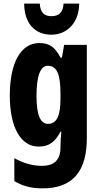

<svg xmlns="http://www.w3.org/2000/svg" viewBox="-20 -797 551 1057"><path d="M416 -777H330C327 -727 303 -708 263 -708C222 -708 202 -729 199 -777H113C114 -665 175 -606 263 -606C349 -606 415 -672 416 -777ZM197 -560C95 -560 34 -453 34 -271C34 -96 94 10 193 10C249 10 283 -15 313 -72H318C315 -49 313 -16 313 6V14C313 89 273 116 210 116C162 116 115 104 59 74V200C104 227 152 240 214 240C385 240 458 141 458 -37V-550H333L321 -480H313C282 -540 249 -560 197 -560ZM243 -435C292 -435 313 -390 313 -282V-254C313 -159 292 -115 244 -115C202 -115 181 -165 181 -269C181 -381 203 -435 243 -435Z"/></svg>

Font: Noto Sans Devanagari ExtraCondensed ExtraBold
Style: Regular
Weight: 800
Width: 2
Designer: Jelle Bosma - Monotype Design Team
Foundry: Monotype Imaging Inc.
Version: Version 2.004